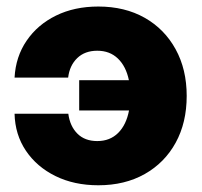

<svg xmlns="http://www.w3.org/2000/svg" viewBox="-20 -547 608 579"><path d="M276.4 11.7Q203.6 11.7 147.2 -16.1Q90.8 -43.9 58.1 -92.5Q25.4 -141.1 23.9 -204.1H186Q190.9 -166.5 213.4 -144Q235.8 -121.6 273.4 -121.6Q311.5 -121.6 336.2 -146Q360.8 -170.4 369.1 -213.9H218.8V-305.2H368.7Q359.9 -347.2 335.4 -370.6Q311 -394 273.4 -394Q235.8 -394 212.9 -371.8Q189.9 -349.6 185.5 -313H23.9Q27.3 -376 60.3 -424.3Q93.3 -472.7 148.9 -500Q204.6 -527.3 276.4 -527.3Q356.4 -527.3 416.3 -493.4Q476.1 -459.5 509.5 -398.7Q543 -337.9 543 -257.8Q543 -177.2 509.8 -116.7Q476.6 -56.2 416.5 -22.2Q356.4 11.7 276.4 11.7Z"/></svg>

Font: Inter Display ExtraBold
Style: Regular
Weight: 800
Designer: Rasmus Andersson
Foundry: rsms
Version: Version 4.000;git-a52131595